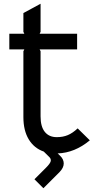

<svg xmlns="http://www.w3.org/2000/svg" viewBox="-20 -810 510 1026"><path d="M395 -124 460 -60.1Q379.4 6.8 288.1 9.8L299.8 21Q320.3 40 320.6 63Q320.8 85.9 298.8 108.9L211.9 195.8L164.1 147.9L226.1 85.9Q248.5 63.5 251.2 50.8Q253.9 38.1 241.2 26.9L213.9 0Q162.1 -18.1 133.5 -65.4Q105 -112.8 105 -184.1V-536.1L109.9 -545.9H29.8V-629.9H109.9L105 -640.1V-740.2L196.8 -790V-640.1L191.9 -629.9H392.1V-545.9H191.9L196.8 -536.1V-188Q196.8 -133.3 219.5 -105.2Q242.2 -77.1 283.2 -77.1Q316.4 -77.1 342.5 -88.1Q368.7 -99.1 395 -124Z"/></svg>

Font: Sinkin Sans 400 Regular
Style: Regular
Weight: 400
Designer: Keith Bates
Foundry: K-Type
Version: Sinkin Sans (version 1.0)  by Keith Bates   •   © 2014   www